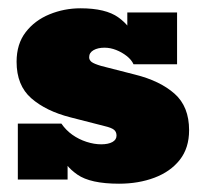

<svg xmlns="http://www.w3.org/2000/svg" viewBox="-20 -433 491 463"><path d="M267 10Q198 10 166.5 -12Q135 -34 127 -62L143 -70V0H23V-135H128Q139 -119 154.5 -108Q170 -97 188.5 -91Q207 -85 224 -85Q241 -85 251 -90.5Q261 -96 261 -106Q261 -115 255 -120Q249 -125 232 -129L150 -150Q91 -165 55.5 -196Q20 -227 20 -284Q20 -327 42 -355.5Q64 -384 99.5 -398.5Q135 -413 174 -413Q235 -413 265.5 -391Q296 -369 303 -341L287 -343V-403H407V-278H302Q297 -289 285.5 -298Q274 -307 260 -312.5Q246 -318 232 -318Q216 -318 205.5 -312Q195 -306 195 -295Q195 -288 201 -283.5Q207 -279 224 -274L306 -253Q366 -238 401 -207Q436 -176 436 -119Q436 -76 413.5 -47.5Q391 -19 352.5 -4.5Q314 10 267 10Z"/></svg>

Font: Rokkitt Black
Style: Regular
Weight: 900
Designer: Vernon Adams
Foundry: Vernon Adams
Version: Version 3.103